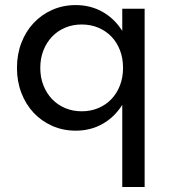

<svg xmlns="http://www.w3.org/2000/svg" viewBox="-20 -500 669 756"><path d="M46.8 -232.7Q46.8 -285.9 64.1 -331.1Q81.4 -376.4 112.3 -409.3Q143.2 -442.3 185.7 -461.1Q228.2 -480 278.2 -480Q336.4 -480 383.6 -453.4Q430.9 -426.8 461.4 -378.2V-465.5H549.5V236.4H461.4V-87.3Q430.9 -38.6 383.6 -12Q336.4 14.5 278.2 14.5Q228.2 14.5 185.7 -4.3Q143.2 -23.2 112.3 -56.1Q81.4 -89.1 64.1 -134.3Q46.8 -179.5 46.8 -232.7ZM138.6 -232.7Q138.6 -195.5 150.9 -164.1Q163.2 -132.7 184.8 -110Q206.4 -87.3 236.4 -74.5Q266.4 -61.8 301.8 -61.8Q337.3 -61.8 367.3 -74.5Q397.3 -87.3 418.9 -110Q440.5 -132.7 452.5 -164.1Q464.5 -195.5 464.5 -232.7Q464.5 -270.5 452.5 -301.8Q440.5 -333.2 418.9 -355.7Q397.3 -378.2 367.3 -390.9Q337.3 -403.6 301.8 -403.6Q266.4 -403.6 236.4 -390.9Q206.4 -378.2 184.8 -355.5Q163.2 -332.7 150.9 -301.4Q138.6 -270 138.6 -232.7Z"/></svg>

Font: Spartan Med
Style: Regular
Weight: 500
Designer: Matt Bailey, Mirko Velimirovic
Foundry: Matt Bailey
Version: Version 1.005